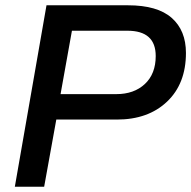

<svg xmlns="http://www.w3.org/2000/svg" viewBox="-20 -706 723 726"><path d="M36.1 0 155.8 -686H463.9Q575.2 -686 629.2 -638.4Q683.1 -590.8 683.1 -505.9Q683.1 -389.6 611.8 -321.8Q540.5 -253.9 421.9 -253.9H192.9L147 0ZM209 -350.1H419.9Q486.8 -350.1 527.8 -388.4Q568.8 -426.8 568.8 -494.1Q568.8 -589.8 461.9 -589.8H252Z"/></svg>

Font: Archivo Medium
Style: Italic
Weight: 500
Italic angle: -10°
Designer: Hector Gatti
Foundry: Omnibus-Type
Version: Version 2.001